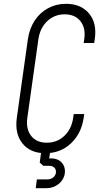

<svg xmlns="http://www.w3.org/2000/svg" viewBox="-20 -786 522 1005"><path d="M421 -189 418 -169Q405.5 -86 350.8 -35Q296 16 217 16Q139 16 97.8 -35Q56.5 -86 68 -169L126 -581Q134 -636.5 161.5 -678.2Q189 -720 231.5 -743Q274 -766 326 -766Q404 -766 446.2 -715.2Q488.5 -664.5 476 -581L473 -561H418L421 -581Q429.5 -639.5 401 -675.2Q372.5 -711 319 -711Q265 -711 227.2 -675.2Q189.5 -639.5 181 -581L123 -169Q115 -110.5 143 -74.8Q171 -39 225 -39Q279 -39 316.8 -74.8Q354.5 -110.5 363 -169L366 -189ZM167 199 173 153H228Q247.5 153 260.2 141.2Q273 129.5 273 113Q273 99.5 263.5 90.8Q254 82 238 82H207L188 65L199 -17H246L236 55L202 52Q240 39 266.2 44.8Q292.5 50.5 306.2 68.5Q320 86.5 320 110.5Q320 134 307.2 154.2Q294.5 174.5 272.2 186.8Q250 199 222 199Z"/></svg>

Font: Mohave Light Light
Style: Italic
Weight: 300
Italic angle: -8°
Version: Version 2.003